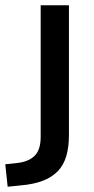

<svg xmlns="http://www.w3.org/2000/svg" viewBox="-77 -514 355 727"><path d="M-48 193 -57 108 -10 103Q32 98 54.5 75.5Q77 53 77 4V-494H184V-2Q184 43 174 77Q164 111 142 134Q120 157 85 170.5Q50 184 1 188Z"/></svg>

Font: Nunito Sans 9pt SemiBold
Style: Regular
Weight: 600
Version: Version 3.101;gftools[0.9.27]